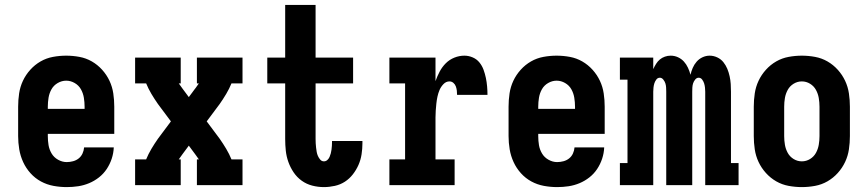

<svg xmlns="http://www.w3.org/2000/svg" viewBox="-20 -755 3540 783"><path d="M252 8Q225 8 198 3Q171 -2 147 -15Q123 -28 104.5 -48.5Q86 -69 74.5 -94Q63 -119 58.5 -146Q54 -173 54 -200V-320Q54 -347 58 -374Q62 -401 73.5 -425.5Q85 -450 103.5 -470.5Q122 -491 145.5 -504.5Q169 -518 196 -523Q223 -528 250 -528Q277 -528 304 -523Q331 -518 354.5 -504.5Q378 -491 396.5 -470.5Q415 -450 426.5 -425.5Q438 -401 442 -374Q446 -347 446 -320V-209H175V-200Q175 -181 178 -163Q181 -145 190.5 -129Q200 -113 217 -103.5Q234 -94 252 -94Q265 -94 278 -97.5Q291 -101 301 -109Q311 -117 316.5 -129Q322 -141 323 -154H444Q443 -130 435.5 -107.5Q428 -85 415 -65.5Q402 -46 383.5 -31.5Q365 -17 343.5 -8Q322 1 299 4.5Q276 8 252 8ZM175 -311H325V-320Q325 -338 322 -356.5Q319 -375 310 -391Q301 -407 284.5 -416.5Q268 -426 250 -426Q232 -426 215.5 -416.5Q199 -407 190 -391Q181 -375 178 -356.5Q175 -338 175 -320Z M531 0V-105H576Q585 -127 597.5 -148Q610 -169 624 -189L677 -260L624 -331Q610 -351 597.5 -372Q585 -393 576 -415H531V-520H717V-415H709Q713 -410 716.5 -404.5Q720 -399 724 -394L750 -359L776 -394Q776 -394 777 -395Q777 -395 777 -395Q781 -400 784 -405Q787 -410 791 -415H783V-520H969V-415H924Q915 -393 902.5 -372Q890 -351 876 -331L823 -260L876 -189Q890 -169 902.5 -148Q915 -127 924 -105H969V0H783V-105H791Q787 -110 783.5 -115.5Q780 -121 776 -126L750 -161L724 -126Q720 -121 716.5 -115.5Q713 -110 709 -105H717V0Z M1301 8Q1277 8 1253.5 2Q1230 -4 1210.5 -18Q1191 -32 1177.5 -52Q1164 -72 1156 -94.5Q1148 -117 1145.5 -140.5Q1143 -164 1143 -188V-415H1070V-520H1143V-735H1267V-520H1420V-415H1267V-188Q1267 -179 1267.5 -170.5Q1268 -162 1269 -153Q1270 -144 1271.5 -135.5Q1273 -127 1276.5 -119Q1280 -111 1286 -104Q1292 -97 1301 -97Q1309 -97 1315 -102.5Q1321 -108 1324 -115Q1327 -122 1329 -129.5Q1331 -137 1332 -145Q1333 -153 1333.5 -160.5Q1334 -168 1334 -176V-180H1458V-170Q1458 -148 1454.5 -125.5Q1451 -103 1442 -82.5Q1433 -62 1419 -44Q1405 -26 1386.5 -14Q1368 -2 1345.5 3Q1323 8 1301 8Z M1568 0V-105H1632V-415H1568V-520H1756V-424Q1763 -444 1773 -463Q1783 -482 1798 -497Q1813 -512 1833 -520Q1853 -528 1874 -528Q1891 -528 1907.5 -521Q1924 -514 1935 -500.5Q1946 -487 1952 -470.5Q1958 -454 1961.5 -437Q1965 -420 1966.5 -402.5Q1968 -385 1968 -368H1844Q1844 -377 1843 -385.5Q1842 -394 1839 -402.5Q1836 -411 1829 -417Q1822 -423 1813 -423Q1799 -423 1788.5 -412Q1778 -401 1772.5 -388Q1767 -375 1764 -361Q1761 -347 1759.5 -332.5Q1758 -318 1757 -304Q1756 -290 1756 -276V-105H1834V0Z M2252 8Q2225 8 2198 3Q2171 -2 2147 -15Q2123 -28 2104.5 -48.5Q2086 -69 2074.5 -94Q2063 -119 2058.5 -146Q2054 -173 2054 -200V-320Q2054 -347 2058 -374Q2062 -401 2073.5 -425.5Q2085 -450 2103.5 -470.5Q2122 -491 2145.5 -504.5Q2169 -518 2196 -523Q2223 -528 2250 -528Q2277 -528 2304 -523Q2331 -518 2354.5 -504.5Q2378 -491 2396.5 -470.5Q2415 -450 2426.5 -425.5Q2438 -401 2442 -374Q2446 -347 2446 -320V-209H2175V-200Q2175 -181 2178 -163Q2181 -145 2190.5 -129Q2200 -113 2217 -103.5Q2234 -94 2252 -94Q2265 -94 2278 -97.5Q2291 -101 2301 -109Q2311 -117 2316.5 -129Q2322 -141 2323 -154H2444Q2443 -130 2435.5 -107.5Q2428 -85 2415 -65.5Q2402 -46 2383.5 -31.5Q2365 -17 2343.5 -8Q2322 1 2299 4.5Q2276 8 2252 8ZM2175 -311H2325V-320Q2325 -338 2322 -356.5Q2319 -375 2310 -391Q2301 -407 2284.5 -416.5Q2268 -426 2250 -426Q2232 -426 2215.5 -416.5Q2199 -407 2190 -391Q2181 -375 2178 -356.5Q2175 -338 2175 -320Z M2508 0V-90H2539V-430H2508V-520H2644V-473Q2649 -484 2655.5 -494.5Q2662 -505 2671 -512.5Q2680 -520 2691.5 -524Q2703 -528 2715 -528Q2731 -528 2745 -521.5Q2759 -515 2769 -504Q2779 -493 2785.5 -479Q2792 -465 2796 -450Q2799 -464 2805 -478Q2811 -492 2821 -503.5Q2831 -515 2845 -521.5Q2859 -528 2874 -528Q2890 -528 2905 -521Q2920 -514 2930 -501.5Q2940 -489 2946 -474.5Q2952 -460 2955.5 -444Q2959 -428 2960 -412.5Q2961 -397 2961 -381V-90H2992V0H2856V-381Q2856 -389 2855 -398Q2854 -407 2851.5 -415Q2849 -423 2843.5 -430.5Q2838 -438 2829 -438Q2821 -438 2815 -430.5Q2809 -423 2806.5 -415Q2804 -407 2803.5 -398Q2803 -389 2803 -381V0H2697V-381Q2697 -389 2696.5 -398Q2696 -407 2693.5 -415Q2691 -423 2685 -430.5Q2679 -438 2671 -438Q2662 -438 2656.5 -430.5Q2651 -423 2648.5 -415Q2646 -407 2645 -398Q2644 -389 2644 -381V0Z M3250 8Q3223 8 3196 3Q3169 -2 3145.5 -15.5Q3122 -29 3103.5 -49.5Q3085 -70 3073.5 -94.5Q3062 -119 3058 -146Q3054 -173 3054 -200V-320Q3054 -347 3058 -374Q3062 -401 3073.5 -425.5Q3085 -450 3103.5 -470.5Q3122 -491 3145.5 -504.5Q3169 -518 3196 -523Q3223 -528 3250 -528Q3277 -528 3304 -523Q3331 -518 3354.5 -504.5Q3378 -491 3396.5 -470.5Q3415 -450 3426.5 -425.5Q3438 -401 3442 -374Q3446 -347 3446 -320V-200Q3446 -173 3442 -146Q3438 -119 3426.5 -94.5Q3415 -70 3396.5 -49.5Q3378 -29 3354.5 -15.5Q3331 -2 3304 3Q3277 8 3250 8ZM3250 -97Q3268 -97 3283.5 -106.5Q3299 -116 3307.5 -131.5Q3316 -147 3319 -164.5Q3322 -182 3322 -200V-320Q3322 -338 3319 -355.5Q3316 -373 3307.5 -388.5Q3299 -404 3283.5 -413.5Q3268 -423 3250 -423Q3232 -423 3216.5 -413.5Q3201 -404 3192.5 -388.5Q3184 -373 3181 -355.5Q3178 -338 3178 -320V-200Q3178 -182 3181 -164.5Q3184 -147 3192.5 -131.5Q3201 -116 3216.5 -106.5Q3232 -97 3250 -97Z"/></svg>

Font: Iosevka Curly Slab Extrabold
Style: Regular
Weight: 800
Monospace: yes
Designer: Belleve Invis
Foundry: Belleve Invis
Version: Version 22.1.2; ttfautohint (v1.8.4)